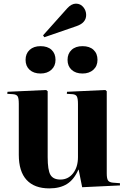

<svg xmlns="http://www.w3.org/2000/svg" viewBox="-20 -1018 699 1052"><path d="M223.1 -814 215.8 -824.2 348.1 -972.2Q371.6 -998 396 -998Q420.9 -998 436.5 -979Q452.1 -960 452.1 -936Q452.1 -893.1 399.9 -875ZM432.1 -615.2Q394.5 -615.2 372.3 -635.5Q350.1 -655.8 350.1 -689.9Q350.1 -724.1 372.1 -744.6Q394 -765.1 432.1 -765.1Q470.7 -765.1 492.4 -744.9Q514.2 -724.6 514.2 -689.9Q514.2 -656.2 491.5 -635.7Q468.8 -615.2 432.1 -615.2ZM202.1 -615.2Q164.6 -615.2 142.3 -635.5Q120.1 -655.8 120.1 -689.9Q120.1 -724.1 142.3 -744.6Q164.6 -765.1 202.1 -765.1Q240.7 -765.1 262.5 -744.9Q284.2 -724.6 284.2 -689.9Q284.2 -656.2 261.5 -635.7Q238.8 -615.2 202.1 -615.2ZM250 14.2Q168.5 14.2 125.7 -32.2Q83 -78.6 83 -169.9V-449.2Q83 -480 76.7 -490.2Q70.3 -500.5 50.8 -502L20 -503.9L21 -515.1L232.9 -524.9L241.2 -518.1V-157.2Q241.2 -85.9 256.3 -60.1Q271.5 -34.2 311 -34.2Q353.5 -34.2 380.4 -68.4Q407.2 -102.5 407.2 -157.2V-448.2Q407.2 -477.5 401.4 -489Q395.5 -500.5 377 -502L346.2 -503.9L347.2 -515.1L557.1 -524.9L564.9 -518.1V-67.9Q564.9 -40.5 571.5 -29.8Q578.1 -19 599.1 -17.1L637.2 -14.2V-2L430.2 7.8L411.1 -87.9H409.2Q385.3 -33.7 346.9 -9.8Q308.6 14.2 250 14.2Z"/></svg>

Font: Display Regular
Style: Bold
Weight: 700
Designer: Latin by Veronika Burian and Jose Scaglione. Greek by Irene Vlachou. Cyrillic by Vera Evstafieva.
Foundry: TypeTogether
Version: Version 3.002